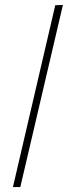

<svg xmlns="http://www.w3.org/2000/svg" viewBox="-20 -628 305 775"><path d="M62 127H32.2L203.1 -606.9L233.9 -607.9Z"/></svg>

Font: Scheherazade Urdu
Style: Regular
Weight: 400
Designer: SIL International
Foundry: SIL International
Version: Version 1.005 (build 117/117)